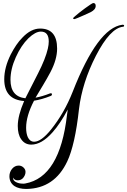

<svg xmlns="http://www.w3.org/2000/svg" viewBox="-20 -923 837 1264"><path d="M154 321Q104 321 75 302Q42 279 42 237Q42 211 59 189Q77 167 103 167Q122 167 136 181Q148 193 148 209Q148 221 143 231.5Q138 242 131 250Q117 264 97 264Q74 264 66 246Q65 265 84 275Q104 286 130 286Q134 286 138 286Q142 286 146 285Q374 244 421 -166Q422 -174 423.5 -183Q425 -192 426 -202Q401 -155 376 -117.5Q351 -80 325 -51Q254 29 186 29Q143 29 119 -7Q97 -38 97 -94Q97 -161 139 -258Q8 -267 8 -401Q8 -479 51 -565Q68 -598 87 -626Q106 -654 128 -676Q184 -735 244 -735Q356 -735 356 -603Q356 -532 312 -448Q289 -405 264 -363.5Q239 -322 214 -280Q258 -288 309 -308Q311 -309 315 -309Q322 -309 322 -302Q322 -294 313 -291Q255 -268 204 -260Q152 -160 152 -82Q152 -45 163 -20Q177 10 205 10Q251 10 315 -69Q403 -178 459 -320Q623 -739 785 -760H789Q797 -760 797 -755Q797 -747 790 -747Q705 -738 611 -555Q521 -379 500 -205Q487 -86 467.5 0Q448 86 423 139Q339 318 154 321ZM147 -276 231 -441Q280 -537 295 -603Q301 -629 301 -650Q301 -715 249 -715Q213 -715 167 -671Q119 -624 84 -546Q66 -506 57.5 -469Q49 -432 49 -398Q49 -287 147 -276ZM469 -797Q461 -798 461 -804Q461 -805 473 -815.5Q485 -826 503 -840.5Q521 -855 540.5 -869Q560 -883 575 -893Q590 -903 594 -903Q610 -903 610 -884Q610 -860 577 -843Q560 -835 535.5 -824Q511 -813 491.5 -805Q472 -797 469 -797Z"/></svg>

Font: Carattere
Style: Regular
Weight: 400
Designer: Robert E. Leuschke
Foundry: Robert E. Leuschke
Version: Version 1.010; ttfautohint (v1.8.3)